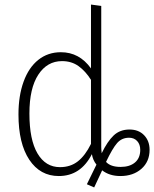

<svg xmlns="http://www.w3.org/2000/svg" viewBox="-20 -761 676 842"><path d="M636 -104Q636 -52 600 -20.5Q564 11 508 11Q460 11 428 -14L393 61L361 47L403 -39Q387 -59 383 -85Q334 11 238 11Q156 11 108.5 -60.5Q61 -132 61 -259Q61 -341 83.5 -403Q106 -465 148 -498.5Q190 -532 247 -532Q328 -532 379 -461V-741L424 -735V-117Q424 -107 426 -89Q451 -141 478.5 -167Q506 -193 548 -193Q588 -193 612 -168Q636 -143 636 -104ZM379 -130V-411Q355 -449 324.5 -471Q294 -493 252 -493Q187 -493 148 -433.5Q109 -374 109 -263Q109 -148 144.5 -88Q180 -28 243 -28Q289 -28 321.5 -53.5Q354 -79 379 -130ZM595 -104Q595 -128 581.5 -142.5Q568 -157 546 -157Q514 -157 493.5 -133.5Q473 -110 445 -51Q465 -29 509 -29Q549 -29 572 -48.5Q595 -68 595 -104Z"/></svg>

Font: Fira Sans Condensed ExtraLight
Style: Regular
Weight: 275
Width: 3
Designer: Carrois Corporate & Edenspiekermann AG
Foundry: Carrois Corporate GbR & Edenspiekermann AG
Version: Version 4.203